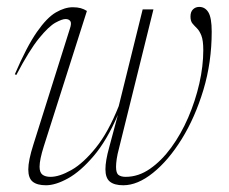

<svg xmlns="http://www.w3.org/2000/svg" viewBox="-20 -540 680 570"><path d="M403.5 -512H435.5L333.5 -100.5Q328.5 -82 326.5 -68.2Q324.5 -54.5 324.5 -44.5Q324.5 -26 332 -20.5Q339.5 -15 353 -15Q391 -15 425.2 -38.8Q459.5 -62.5 488.5 -102.2Q517.5 -142 538.8 -191.2Q560 -240.5 571.8 -292.2Q583.5 -344 583.5 -391Q583.5 -420 577.8 -434.5Q572 -449 564.5 -456.2Q557 -463.5 551.2 -470.5Q545.5 -477.5 545.5 -491Q545.5 -505 553 -512.2Q560.5 -519.5 571.5 -519.5Q589 -519.5 598.8 -503.2Q608.5 -487 608.5 -446Q608.5 -355 583.8 -273Q559 -191 519.5 -127.2Q480 -63.5 434.2 -26.8Q388.5 10 346 10Q319.5 10 306.2 -0.8Q293 -11.5 293 -37.5Q293 -62.5 304 -102L330 -199Q297 -122.5 258 -76.8Q219 -31 182 -10.5Q145 10 116.5 10Q90.5 10 77.2 -0.5Q64 -11 64 -37Q64 -63.5 79 -110.5L187.5 -455Q193 -471 188.8 -477.2Q184.5 -483.5 174.5 -483.5Q164.5 -483.5 144.8 -472.8Q125 -462 96 -426.5Q67 -391 28.5 -317.5L24 -319.5Q59.5 -402 89.5 -445Q119.5 -488 146 -503.2Q172.5 -518.5 196 -518.5Q209.5 -518.5 219.5 -515.8Q229.5 -513 238 -507.5L110 -105.5Q97.5 -66 97.5 -45Q97.5 -28 106 -21.5Q114.5 -15 130 -15Q156 -15 191.5 -35Q227 -55 264.2 -101Q301.5 -147 332.5 -225Z"/></svg>

Font: Newsreader 72pt ExtraLight
Style: Italic
Weight: 275
Italic angle: -17°
Designer: Hugues Gentile
Foundry: Production Type
Version: Version 1.003; ttfautohint (v1.8.3)